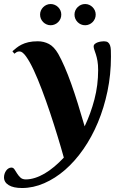

<svg xmlns="http://www.w3.org/2000/svg" viewBox="-104 -713 604 959"><path d="M450.2 -430.2Q450.2 -340.8 432.9 -257.6Q415.5 -174.3 385 -101.3Q354.5 -28.3 312.5 32Q270.5 92.3 221.2 135.3Q171.9 178.2 116.9 202.1Q62 226.1 5.9 226.1Q-37.1 226.1 -60.5 211.7Q-84 197.3 -84 172.9Q-84 163.6 -81.1 154.8Q-78.1 146 -73.2 139.2Q-68.4 132.3 -61.5 128.2Q-54.7 124 -46.9 124Q-37.6 124 -31.5 133.3Q-25.4 142.6 -18.6 153.6Q-11.7 164.6 -2 173.8Q7.8 183.1 24.9 183.1Q46.9 183.1 70.8 175.5Q94.7 168 118.9 153.8Q143.1 139.6 167.2 119.4Q191.4 99.1 214.8 74.2Q201.2 24.9 183.3 -33.4Q165.5 -91.8 145.8 -150.9Q126 -210 105.2 -264.9Q84.5 -319.8 64.7 -362.3Q44.9 -404.8 26.6 -430.4Q8.3 -456.1 -5.9 -456.1Q-15.1 -456.1 -20.3 -453.1Q-25.4 -450.2 -32.2 -444.8L-42 -457Q-32.2 -465.3 -21.5 -474.1Q-10.7 -482.9 3.9 -490.2Q18.6 -497.6 38.1 -502.2Q57.6 -506.8 85 -506.8Q114.7 -506.8 140.4 -493.4Q166 -480 187 -443.8Q202.1 -417 218.5 -379.4Q234.9 -341.8 251.5 -295.4Q268.1 -249 284.9 -195.1Q301.8 -141.1 318.8 -82Q349.1 -145.5 367.7 -216.6Q386.2 -287.6 386.2 -362.8Q386.2 -389.6 382.8 -408.7Q379.4 -427.7 375 -441.2Q370.6 -454.6 367.2 -464.1Q363.8 -473.6 363.8 -481Q363.8 -488.3 369.6 -493.4Q375.5 -498.5 383.8 -501.5Q392.1 -504.4 400.6 -505.6Q409.2 -506.8 415 -506.8Q428.2 -506.8 435.3 -501.5Q442.4 -496.1 445.8 -486.1Q449.2 -476.1 449.7 -461.9Q450.2 -447.8 450.2 -430.2ZM96.2 -640.1Q96.2 -650.9 100.3 -660.4Q104.5 -669.9 111.8 -677.2Q119.1 -684.6 128.7 -688.7Q138.2 -692.9 148.9 -692.9Q159.7 -692.9 169.4 -688.7Q179.2 -684.6 186.5 -677.2Q193.8 -669.9 198 -660.4Q202.1 -650.9 202.1 -640.1Q202.1 -628.9 198 -619.4Q193.8 -609.9 186.5 -602.5Q179.2 -595.2 169.4 -591.1Q159.7 -586.9 148.9 -586.9Q138.2 -586.9 128.7 -591.1Q119.1 -595.2 111.8 -602.5Q104.5 -609.9 100.3 -619.4Q96.2 -628.9 96.2 -640.1ZM268.1 -640.1Q268.1 -650.9 272.2 -660.4Q276.4 -669.9 283.7 -677.2Q291 -684.6 300.5 -688.7Q310.1 -692.9 321.3 -692.9Q332 -692.9 341.6 -688.7Q351.1 -684.6 358.4 -677.2Q365.7 -669.9 369.9 -660.4Q374 -650.9 374 -640.1Q374 -628.9 369.9 -619.4Q365.7 -609.9 358.4 -602.5Q351.1 -595.2 341.6 -591.1Q332 -586.9 321.3 -586.9Q310.1 -586.9 300.5 -591.1Q291 -595.2 283.7 -602.5Q276.4 -609.9 272.2 -619.4Q268.1 -628.9 268.1 -640.1Z"/></svg>

Font: Berkshire Swash
Style: Regular
Weight: 400
Designer: Astigmatic (AOETI)
Foundry: Astigmatic (AOETI)
Version: Version 1.001